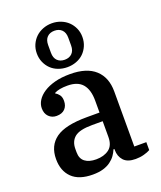

<svg xmlns="http://www.w3.org/2000/svg" viewBox="-151 -914 855 1021"><g transform="rotate(-20 276.5 -403.5)"><path d="M197 12Q119 12 79.5 -26.5Q40 -65 40 -132Q40 -208 94 -247Q148 -286 270 -286H342V-354Q342 -415 315 -447Q288 -479 230 -479Q181 -479 156 -465V-461Q167 -456 176.5 -443.5Q186 -431 186 -409Q186 -381 169.5 -364Q153 -347 122 -347Q96 -347 78.5 -364.5Q61 -382 61 -412Q61 -435 74.5 -456.5Q88 -478 114 -495Q140 -512 177.5 -522Q215 -532 264 -532Q358 -532 406 -488Q454 -444 454 -365V-53H522V-8Q508 0 486 6Q464 12 439 12Q393 12 371.5 -11.5Q350 -35 350 -72V-77H345Q338 -60 327 -44.5Q316 -29 298.5 -16Q281 -3 256 4.5Q231 12 197 12ZM241 -58Q285 -58 313.5 -79Q342 -100 342 -148V-237H282Q211 -237 183 -214Q155 -191 155 -148V-129Q155 -93 178 -75.5Q201 -58 241 -58ZM265 -613Q291 -613 306.5 -628.5Q322 -644 322 -673V-717Q322 -746 306.5 -761.5Q291 -777 265 -777Q239 -777 223.5 -761.5Q208 -746 208 -717V-673Q208 -644 223.5 -628.5Q239 -613 265 -613ZM265 -571Q238 -571 214 -580Q190 -589 173 -605.5Q156 -622 146 -645Q136 -668 136 -695Q136 -722 146 -744.5Q156 -767 173 -783.5Q190 -800 214 -809.5Q238 -819 265 -819Q292 -819 316 -809.5Q340 -800 357 -783.5Q374 -767 384 -744.5Q394 -722 394 -695Q394 -668 384 -645Q374 -622 357 -605.5Q340 -589 316 -580Q292 -571 265 -571Z"/></g></svg>

Font: IBM Plex Serif Medm
Style: Regular
Weight: 500
Designer: Mike Abbink, Paul van der Laan, Pieter van Rosmalen
Foundry: Bold Monday
Version: Version 3.001